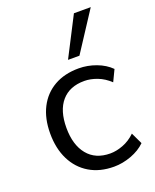

<svg xmlns="http://www.w3.org/2000/svg" viewBox="-142 -835 747 926"><g transform="rotate(-20 231.5 -372.0)"><path d="M282 8.9Q209.2 8.9 156.2 -22.8Q103.2 -54.6 74.6 -112.1Q46 -169.5 46 -246.5Q46 -323.4 74.6 -379.1Q103.2 -434.8 156.2 -465.1Q209.2 -495.3 282 -495.3Q327.4 -495.3 371.3 -479Q415.2 -462.6 444.1 -433.5L416.1 -375.1Q386.9 -402.9 352.6 -416Q318.2 -429 286.6 -429Q211 -429 170 -381.4Q128.9 -333.7 128.9 -245.5Q128.9 -157.7 170 -107.5Q211 -57.3 286.6 -57.3Q317.7 -57.3 352.3 -70.4Q386.9 -83.4 416.1 -111.7L444.1 -52.8Q415.2 -24.2 370.5 -7.6Q325.9 8.9 282 8.9ZM248.4 -551.3 352 -752.8H438.4L307 -551.3Z"/></g></svg>

Font: Nunito Sans 12pt ExtraLight
Style: Regular
Weight: 200
Designer: Vernon Adams
Foundry: Vernon Adams
Version: Version 3.101;gftools[0.9.27]